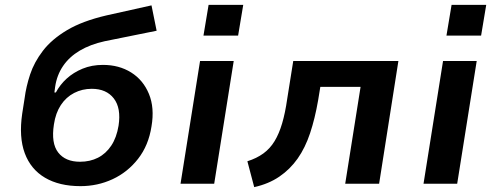

<svg xmlns="http://www.w3.org/2000/svg" viewBox="-20 -753 2026 787"><path d="M310 10Q223 10 164.5 -24.5Q106 -59 81.5 -125Q57 -191 71 -287L81 -351Q87 -398 103.5 -448Q120 -498 156 -545Q192 -592 255 -629.5Q318 -667 417 -690L601 -731L622 -627L409 -584Q350 -571 307 -545.5Q264 -520 238.5 -482.5Q213 -445 206 -397L203 -374H209Q226 -406 253.5 -431Q281 -456 318.5 -471.5Q356 -487 402 -487Q468 -487 517.5 -456Q567 -425 590.5 -368Q614 -311 601 -235Q589 -157 546 -102Q503 -47 441.5 -18.5Q380 10 310 10ZM308 -90Q349 -90 381.5 -106.5Q414 -123 436 -156Q458 -189 466 -238Q477 -310 446.5 -349.5Q416 -389 356 -389Q317 -389 284 -372Q251 -355 229.5 -322.5Q208 -290 201 -243Q189 -166 218.5 -128Q248 -90 308 -90Z M814 -607 835 -733H977L956 -607ZM720 0 800 -503H938L858 0Z M1022 14 994 -92Q1032 -104 1059.5 -124Q1087 -144 1105.5 -174.5Q1124 -205 1136.5 -247.5Q1149 -290 1157 -346L1182 -503H1613L1534 0H1395L1458 -397H1293L1284 -342Q1271 -267 1251 -207Q1231 -147 1200 -103Q1169 -59 1125 -29Q1081 1 1022 14Z M1810 -607 1831 -733H1973L1952 -607ZM1716 0 1796 -503H1934L1854 0Z"/></svg>

Font: Nunito Sans 6pt
Style: Bold Italic
Weight: 700
Italic angle: -9°
Version: Version 3.101;gftools[0.9.27]